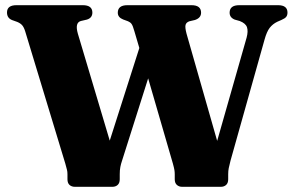

<svg xmlns="http://www.w3.org/2000/svg" viewBox="-20 -720 1132 740"><path d="M865 -671Q865 -700 902 -700H1051.5Q1088 -700 1088 -671.5Q1088 -661.5 1083.2 -655.2Q1078.5 -649 1064.5 -643L1048.5 -636Q1031 -627.5 1019.5 -612.8Q1008 -598 999.5 -567L868.5 -101Q863.5 -81.5 861.5 -71.5Q859.5 -61.5 859.5 -48.5V-29Q859.5 -14.5 851.5 -7.2Q843.5 0 831 0H682Q670 0 661.8 -7.2Q653.5 -14.5 653.5 -29V-48.5Q653.5 -57 652.2 -64.8Q651 -72.5 646.5 -89L551 -418L450.5 -101Q446 -88 443.8 -76.2Q441.5 -64.5 441.5 -48.5V-29Q441.5 -14.5 433.5 -7.2Q425.5 0 413 0H269Q256 0 248 -7.2Q240 -14.5 240 -29V-48.5Q240 -58 238.2 -65.2Q236.5 -72.5 232 -88.5L77 -599.5Q72 -615.5 65.2 -623Q58.5 -630.5 46.5 -635.5L27 -642.5Q7 -650 7 -672Q7 -700 43.5 -700H299Q336 -700 336 -671.5Q336 -651 315 -644.5L291.5 -639Q268 -632.5 280 -590.5L403 -178L517 -535L498 -599.5Q492 -621 487 -627.8Q482 -634.5 473.5 -638L454.5 -645Q434 -653 434 -671Q434 -700 471 -700H718Q755 -700 755 -671Q755 -651 731.5 -643L710 -638Q698 -634 695.2 -624.2Q692.5 -614.5 699 -590L817 -177L930.5 -575Q937 -599.5 932 -614.8Q927 -630 904 -639L884.5 -644.5Q865 -652.5 865 -671Z"/></svg>

Font: Fraunces 9pt S000
Style: Bold
Weight: 700
Version: Version 1.000; ttfautohint (v1.8.3)